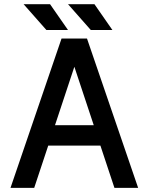

<svg xmlns="http://www.w3.org/2000/svg" viewBox="-20 -909 719 929"><path d="M533.7 0 465.8 -204.6H213.4L145.5 0H30.8L277.8 -722.7H400.9L648.4 0ZM339.8 -585.9 246.1 -303.2H433.6ZM204.6 -763.7 94.2 -888.7H222.2L309.1 -763.7ZM419.4 -763.7 309.1 -888.7H437L523.9 -763.7Z"/></svg>

Font: Giphurs Medium
Style: Regular
Weight: 500
Version: Version 0.920; ttfautohint (v1.8.4.7-5d5b)